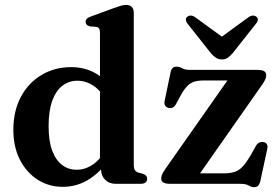

<svg xmlns="http://www.w3.org/2000/svg" viewBox="-20 -764 1154 798"><path d="M400 -83.5 395.5 -86V-627.5Q395.5 -640 391.8 -645.5Q388 -651 379 -652.5L353 -654.5Q344 -657 340 -661.5Q336 -666 336 -673Q336 -681 340.8 -686Q345.5 -691 359 -696L452 -730Q471 -737 482.5 -740.2Q494 -743.5 504.5 -743.5Q520 -743.5 528 -734.8Q536 -726 536 -711.5V-80Q536 -64.5 540.5 -57.2Q545 -50 554 -47L573 -42Q582.5 -39 587 -33.8Q591.5 -28.5 591.5 -20.5Q591.5 -11 584.8 -5.5Q578 0 564 0H460.5Q434.5 0 417.2 -16.8Q400 -33.5 400 -60.5ZM35.5 -223.5Q35.5 -303.5 67.2 -362.2Q99 -421 153.5 -453Q208 -485 275.5 -485Q335 -485 381 -457.2Q427 -429.5 457 -376L422.5 -347.5Q398 -388.5 367.2 -408.5Q336.5 -428.5 301 -428.5Q267 -428.5 240 -408.2Q213 -388 197.5 -346.2Q182 -304.5 182 -239Q182 -178 197 -138Q212 -98 238.2 -78.2Q264.5 -58.5 298 -58.5Q334.5 -58.5 366 -80.2Q397.5 -102 424 -147L446.5 -118.5Q407 -57 355.2 -22.2Q303.5 12.5 241 12.5Q182 12.5 135.5 -17.8Q89 -48 62.2 -101.2Q35.5 -154.5 35.5 -223.5ZM1069.5 -412 793.5 -18 772.5 -43.5H909.5Q937 -43.5 955.2 -49.5Q973.5 -55.5 988.8 -72Q1004 -88.5 1022.5 -120L1043.5 -157.5Q1050 -168.5 1058 -171.8Q1066 -175 1075 -173.5Q1085 -172 1089.2 -164.8Q1093.5 -157.5 1091 -146L1062 -11Q1058.5 2.5 1052.5 8.2Q1046.5 14 1037 14Q1025.5 14 1013.8 7Q1002 0 978 0H687.5Q667 0 658.5 -5.8Q650 -11.5 650 -22Q650 -30 653.8 -39Q657.5 -48 667 -61.5L942 -453.5L964.5 -429.5H827Q803 -429.5 787 -424.5Q771 -419.5 757.8 -405.8Q744.5 -392 730.5 -366.5L711 -330.5Q705.5 -320.5 698 -317Q690.5 -313.5 680.5 -315.5Q671 -318 666.2 -325.8Q661.5 -333.5 664.5 -346L688.5 -461Q691 -475 697.2 -481Q703.5 -487 714 -487Q725.5 -487 737 -480.2Q748.5 -473.5 772 -473.5H1049Q1069.5 -473.5 1078 -468Q1086.5 -462.5 1086.5 -451.5Q1086.5 -444 1082.8 -434.8Q1079 -425.5 1069.5 -412ZM932 -590 792.5 -691.5Q783 -699 773.5 -699.2Q764 -699.5 758 -694Q752.5 -690 752.5 -682.2Q752.5 -674.5 760 -665L856 -543.5Q867 -531 877.5 -524Q888 -517 902.5 -517Q917 -517 926.8 -524Q936.5 -531 947.5 -543.5L1043.5 -665Q1051.5 -674.5 1051.5 -682.2Q1051.5 -690 1046 -694Q1040 -699.5 1030.8 -699.2Q1021.5 -699 1011.5 -691.5L872.5 -590Z"/></svg>

Font: Fraunces SemiBold
Style: Regular
Weight: 600
Version: Version 1.000;[b76b70a41]